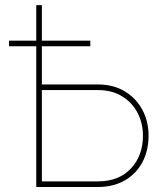

<svg xmlns="http://www.w3.org/2000/svg" viewBox="-20 -748 674 768"><path d="M137.7 -410.2H371.1Q433.6 -410.2 479.2 -382.6Q524.9 -355 549.6 -308.6Q574.2 -262.2 574.2 -205.6Q574.2 -145.5 549.6 -99.1Q524.9 -52.7 479.2 -26.4Q433.6 0 371.1 0H125V-727.5H147.5V-22.5H371.1Q455.6 -22.5 503.7 -74Q551.8 -125.5 551.8 -205.6Q551.8 -255.9 530 -297.1Q508.3 -338.4 468 -363Q427.7 -387.7 371.1 -387.7H137.7ZM16.1 -563V-585.4H341.3V-563Z"/></svg>

Font: Inter 16pt Thin
Style: Regular
Weight: 250
Version: Version 4.001;git-66647c0bb